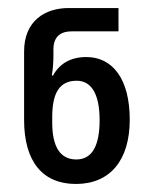

<svg xmlns="http://www.w3.org/2000/svg" viewBox="-20 -864 373 478"><path d="M169 -406C254 -406 303 -465 303 -566C303 -668 260 -722 195 -722C155 -722 128 -705 112 -676H109C112 -693 113 -712 113 -725V-741C113 -773 131 -786 159 -786H275V-844H151C92 -844 40 -812 40 -736V-565C40 -462 86 -406 169 -406ZM170 -467C129 -467 110 -500 110 -559V-572C110 -631 127 -663 171 -663C208 -663 228 -629 228 -565C228 -504 211 -467 170 -467Z"/></svg>

Font: Noto Sans Georgian SemiCondensed
Style: Regular
Weight: 400
Width: 4
Designer: Monotype Design Team, Akaki Razmadze
Foundry: Google LLC
Version: Version 2.005